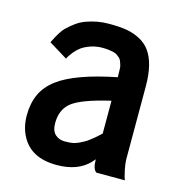

<svg xmlns="http://www.w3.org/2000/svg" viewBox="-86 -597 629 682"><g transform="rotate(15 229.0 -255.5)"><path d="M138.7 -132.8Q138.7 -104 152.8 -91.1Q167 -78.1 188 -78.1Q209 -78.1 219.5 -80.6Q230 -83 240.2 -87.9L258.3 -97.2Q266.1 -101.6 275.9 -109.4L290 -120.6Q293.9 -124 302.7 -131.8L311.5 -140.1V-260.7Q202.1 -235.4 168.5 -206.1Q138.7 -179.7 138.7 -132.8ZM326.2 0Q311.5 -8.8 311.5 -45.4L302.2 -34.7Q260.3 10.3 182.1 10.3Q87.4 10.3 52.2 -56.6Q34.2 -89.8 34.2 -133.3Q34.2 -176.8 49.6 -210.7Q64.9 -244.6 99.6 -270.5Q162.6 -317.4 311.5 -347.2Q311.5 -381.8 309.3 -389.6Q307.1 -397.5 304.4 -404.3Q301.8 -411.1 297.9 -414.8Q293.9 -418.5 288.1 -422.9Q282.2 -427.2 274.4 -429.2Q255.4 -434.1 232.2 -434.1Q209 -434.1 188.7 -427Q168.5 -419.9 156.5 -411.1Q144.5 -402.3 134.8 -390.6Q122.1 -375 116.7 -363.3L48.3 -405.3Q69.8 -449.7 85.4 -464.6Q101.1 -479.5 116.2 -490.2Q131.3 -501 148.4 -507.3Q189.5 -522.5 231.9 -522.5Q274.4 -522.5 299.6 -517.8Q324.7 -513.2 347.4 -501.2Q370.1 -489.3 384.8 -469.2Q416 -425.8 416 -342.3V-72.8Q416 -59.1 421.1 -34.2Q426.3 -9.3 430.7 0Z"/></g></svg>

Font: News Cycle
Style: Bold
Weight: 700
Version: Version 0.5.1